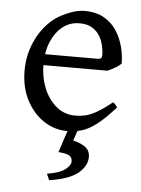

<svg xmlns="http://www.w3.org/2000/svg" viewBox="-51 -509 563 767"><g transform="rotate(5 231.0 -126.0)"><path d="M369 -239H89L90 -283H324Q336 -283 339.5 -287Q343 -291 343 -301Q343 -314 339 -334Q335 -354 324.5 -373Q314 -392 294 -405Q274 -418 242 -418Q203 -418 174 -395Q145 -372 128.5 -332.5Q112 -293 112 -243Q112 -191 129.5 -147.5Q147 -104 179.5 -76.5Q212 -49 257 -49Q277 -49 296.5 -53.5Q316 -58 341 -72Q366 -86 402 -115Q408 -112 413 -106Q418 -100 420 -96Q377 -48 346 -24.5Q315 -1 288 7Q261 15 228 15Q178 15 135 -13.5Q92 -42 65.5 -93Q39 -144 39 -212Q39 -278 68 -337Q97 -396 147 -431Q169 -445 199.5 -457Q230 -469 256 -469Q304 -469 336 -450.5Q368 -432 387 -402Q406 -372 414.5 -338Q423 -304 423 -272Q414 -263 399.5 -254.5Q385 -246 369 -239ZM175 217 164 192Q215 184 236.5 167Q258 150 258 135Q258 118 245 111Q232 104 202 102Q202 102 205.5 92.5Q209 83 217.5 55.5Q226 28 244 -25L282 -24L257 51Q283 56 304 70Q325 84 325 111Q325 147 290 176Q255 205 175 217Z"/></g></svg>

Font: ChillKai
Style: Regular
Weight: 400
Designer: ChillType
Foundry: 寒蝉字型
Version: Version 2.000